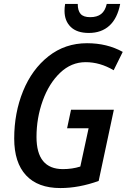

<svg xmlns="http://www.w3.org/2000/svg" viewBox="-20 -943 642 973"><path d="M52 -241Q52 -371 97 -481.5Q142 -592 226 -658Q310 -724 421 -724Q523 -724 602 -680L556 -587Q487 -628 414 -628Q341 -628 284.5 -574Q228 -520 196.5 -432.5Q165 -345 165 -249Q165 -86 299 -86Q346 -86 387 -99L429 -293H320L340 -387H557L480 -26Q380 10 286 10Q172 10 112 -54.5Q52 -119 52 -241ZM307 -888Q307 -905 310 -923H374Q374 -889 388.5 -872.5Q403 -856 437 -856Q472 -856 492.5 -872Q513 -888 521 -923H589Q575 -850 534.5 -813Q494 -776 430 -776Q370 -776 338.5 -806.5Q307 -837 307 -888Z"/></svg>

Font: Noto Sans UI NarrowMedium
Style: Italic
Weight: 500
Width: 4
Italic angle: -12°
Designer: Monotype Design Team
Foundry: Monotype Imaging Inc.
Version: Version 1.001